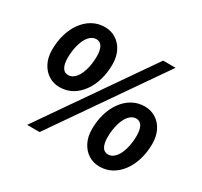

<svg xmlns="http://www.w3.org/2000/svg" viewBox="-143 -861 1115 1062"><g transform="rotate(30 414.5 -330.0)"><path d="M191.2 -258Q152.4 -258 121.3 -277.6Q90.2 -297.2 71.7 -333.1Q53.2 -368.9 53.2 -417.2Q53.2 -469.9 66.6 -516Q80.1 -562.1 105.7 -597.3Q131.4 -632.5 166.8 -652.3Q202.3 -672 245.3 -672Q284.1 -672 315.6 -652.4Q347.1 -632.8 365.2 -596.9Q383.3 -561.1 383.3 -512.8Q383.3 -460.1 369.8 -414Q356.4 -367.9 330.7 -332.7Q305.1 -297.5 270.2 -277.7Q235.2 -258 191.2 -258ZM199.8 -339.7Q218.5 -339.7 234.3 -352.5Q250.2 -365.3 261.6 -388.2Q273 -411.2 279.6 -442.4Q286.1 -473.5 286.1 -510.1Q286.1 -546.6 274.1 -568.5Q262.1 -590.3 236.7 -590.3Q218 -590.3 202.1 -577.5Q186.3 -564.7 174.8 -541.8Q163.4 -518.8 156.9 -487.6Q150.4 -456.5 150.4 -419.9Q150.4 -383.4 162.4 -361.5Q174.4 -339.7 199.8 -339.7ZM141.5 12 615.4 -672H694.8L221 12ZM601.7 12Q562.9 12 531.8 -7.6Q500.7 -27.2 482.2 -63.1Q463.7 -98.9 463.7 -147.2Q463.7 -199.9 477.1 -246Q490.6 -292.1 516.2 -327.3Q541.8 -362.5 577.3 -382.3Q612.8 -402 655.8 -402Q694.6 -402 726.1 -382.4Q757.6 -362.8 775.7 -326.9Q793.8 -291.1 793.8 -242.8Q793.8 -190.1 780.3 -144Q766.9 -97.9 741.2 -62.7Q715.6 -27.5 680.6 -7.7Q645.7 12 601.7 12ZM610.3 -69.7Q629 -69.7 644.8 -82.5Q660.7 -95.3 672.1 -118.2Q683.5 -141.2 690.1 -172.4Q696.6 -203.5 696.6 -240.1Q696.6 -276.6 684.6 -298.5Q672.6 -320.3 647.2 -320.3Q628.5 -320.3 612.6 -307.5Q596.7 -294.7 585.3 -271.8Q573.9 -248.8 567.4 -217.6Q560.9 -186.5 560.9 -149.9Q560.9 -113.4 572.9 -91.5Q584.9 -69.7 610.3 -69.7Z"/></g></svg>

Font: Source Sans 3
Style: Italic
Weight: 200
Italic angle: -11°
Designer: Paul D. Hunt
Foundry: Adobe
Version: Version 3.046;hotconv 1.0.118;makeotfexe 2.5.65603